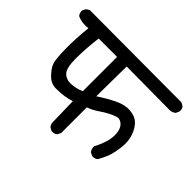

<svg xmlns="http://www.w3.org/2000/svg" viewBox="-113 -729 834 834"><g transform="rotate(45 304.0 -312.5)"><path d="M275 -68 261 -76Q253 -84 252 -97L249 -225Q229 -219 209 -215.5Q189 -212 158.5 -212Q128 -212 105.5 -235Q83 -258 75 -278.5Q67 -299 66 -362Q65 -425 73 -497Q35 -492 7 -506Q-2 -517 -1 -533L7 -548L21 -557L586 -555L601 -547Q611 -536 608 -520L601 -505Q591 -497 578 -495L308 -497L306 -312Q345 -338 383 -356.5Q421 -375 453.5 -372Q486 -369 504 -352Q522 -335 533.5 -303.5Q545 -272 539.5 -230.5Q534 -189 525 -167Q516 -145 504 -124Q493 -114 477 -116L461 -124Q452 -137 453 -152Q467 -178 476 -206.5Q485 -235 482 -263Q479 -291 463 -304Q447 -317 431 -311.5Q415 -306 397.5 -297Q380 -288 358.5 -273Q337 -258 311 -249V-91L303 -76Q293 -66 275 -68ZM249 -286V-497H136Q127 -424 127 -365Q127 -306 145 -288.5Q163 -271 191.5 -272.5Q220 -274 249 -286Z"/></g></svg>

Font: NaniFont Regular
Style: Regular
Weight: 400
Designer: Nanigashitei
Version: Version 1.036